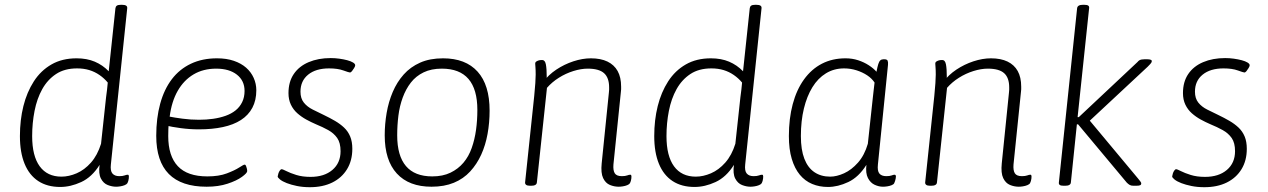

<svg xmlns="http://www.w3.org/2000/svg" viewBox="-20 -772 5284 800"><path d="M231 7Q177 7 139.5 -17.5Q102 -42 82.5 -89.5Q63 -137 63 -205Q63 -272 77.5 -330Q92 -388 121 -433Q150 -478 194.5 -503.5Q239 -529 299 -529Q342 -529 375 -515Q408 -501 433 -475L461 -738Q462 -745 467 -748.5Q472 -752 484 -752H488Q500 -752 505.5 -748.5Q511 -745 510 -737L442 -87Q439 -60 448.5 -49Q458 -38 477 -38Q491 -38 499 -41Q507 -44 512 -44Q515 -44 516 -42Q517 -40 517 -37Q517 -33 516.5 -28Q516 -23 514.5 -18Q513 -13 511 -9Q508 -4 499.5 -0.5Q491 3 481 4.5Q471 6 464 6Q447 6 429 -1Q411 -8 400.5 -28Q390 -48 395 -85Q363 -34 318.5 -13.5Q274 7 231 7ZM236 -36Q267 -36 299.5 -50Q332 -64 359 -94.5Q386 -125 401 -173L422 -367Q424 -383 426 -398Q428 -413 429 -428Q414 -446 394.5 -459.5Q375 -473 352 -480Q329 -487 301 -487Q249 -487 213.5 -463.5Q178 -440 156 -400.5Q134 -361 124 -310Q114 -259 114 -205Q114 -122 145.5 -79Q177 -36 236 -36Z M841 6Q736 6 683.5 -47Q631 -100 631 -206Q631 -280 647.5 -340Q664 -400 696 -442Q728 -484 775.5 -506.5Q823 -529 884 -529Q924 -529 954.5 -518.5Q985 -508 1005.5 -490Q1026 -472 1037 -447.5Q1048 -423 1048 -396Q1048 -354 1031.5 -323Q1015 -292 984 -272Q953 -252 908.5 -242.5Q864 -233 809 -233Q771 -233 733.5 -238Q696 -243 667 -250L684 -263Q682 -249 681.5 -234.5Q681 -220 681 -205Q681 -122 721 -79.5Q761 -37 844 -37Q892 -37 925 -49.5Q958 -62 976.5 -74Q995 -86 999 -86Q1003 -86 1005 -81Q1007 -76 1008.5 -70Q1010 -64 1010 -59Q1010 -51 988 -35Q966 -19 928 -6.5Q890 6 841 6ZM809 -273Q840 -273 868 -277Q896 -281 920 -289.5Q944 -298 961.5 -312Q979 -326 989 -346.5Q999 -367 999 -393Q999 -436 967 -461Q935 -486 881 -486Q827 -486 786.5 -462Q746 -438 720.5 -393.5Q695 -349 687 -286Q707 -282 740.5 -277.5Q774 -273 809 -273Z M1271 8Q1242 8 1217.5 3Q1193 -2 1175 -9Q1157 -16 1147 -24Q1137 -32 1137 -37Q1138 -43 1140 -49.5Q1142 -56 1146 -61.5Q1150 -67 1153 -67Q1158 -67 1173.5 -59Q1189 -51 1214.5 -43Q1240 -35 1274 -35Q1331 -35 1365 -64Q1399 -93 1399 -142Q1399 -177 1385 -197Q1371 -217 1347.5 -230Q1324 -243 1297 -254Q1276 -263 1256 -274Q1236 -285 1219 -300Q1202 -315 1192 -336Q1182 -357 1182 -384Q1182 -431 1204 -463.5Q1226 -496 1266 -513Q1306 -530 1358 -530Q1376 -530 1394 -527.5Q1412 -525 1427 -521Q1442 -517 1451 -511.5Q1460 -506 1460 -500Q1460 -496 1455.5 -488.5Q1451 -481 1446.5 -475.5Q1442 -470 1438 -470Q1434 -470 1410.5 -478.5Q1387 -487 1351 -487Q1296 -487 1264 -461Q1232 -435 1232 -390Q1232 -362 1246 -344.5Q1260 -327 1283 -315.5Q1306 -304 1329 -293Q1354 -281 1375.5 -268.5Q1397 -256 1413.5 -240.5Q1430 -225 1439 -203.5Q1448 -182 1448 -152Q1448 -103 1426 -67Q1404 -31 1364.5 -11.5Q1325 8 1271 8Z M1778 6Q1684 6 1633.5 -49Q1583 -104 1583 -208Q1583 -255 1591 -301.5Q1599 -348 1616.5 -389Q1634 -430 1662 -461.5Q1690 -493 1730.5 -511Q1771 -529 1826 -529Q1920 -529 1970 -473.5Q2020 -418 2020 -311Q2020 -261 2011.5 -214Q2003 -167 1985 -127.5Q1967 -88 1939 -57.5Q1911 -27 1871 -10.5Q1831 6 1778 6ZM1781 -37Q1825 -37 1857 -52.5Q1889 -68 1911 -94Q1933 -120 1945.5 -155.5Q1958 -191 1963.5 -231Q1969 -271 1969 -314Q1969 -400 1932 -443Q1895 -486 1821 -486Q1777 -486 1745 -470.5Q1713 -455 1692 -428Q1671 -401 1658 -365.5Q1645 -330 1640 -290Q1635 -250 1635 -208Q1635 -123 1671.5 -80Q1708 -37 1781 -37Z M2558 6Q2539 6 2521 -1.5Q2503 -9 2493 -30Q2483 -51 2487 -91L2517 -386Q2518 -392 2518 -398Q2518 -404 2518 -408Q2518 -448 2497 -467Q2476 -486 2429 -486Q2401 -486 2369 -476Q2337 -466 2308.5 -448Q2280 -430 2259 -406L2217 -12Q2216 2 2193 2H2189Q2177 2 2172 -2Q2167 -6 2168 -13L2206 -373Q2209 -402 2210.5 -425.5Q2212 -449 2212 -461Q2212 -481 2211 -492Q2210 -503 2210 -507Q2210 -512 2213 -514.5Q2216 -517 2221 -519Q2226 -521 2230.5 -521.5Q2235 -522 2239 -522Q2251 -522 2254.5 -503.5Q2258 -485 2258 -453Q2258 -442 2256.5 -432Q2255 -422 2252 -413L2243 -430Q2265 -460 2298 -482Q2331 -504 2369 -516.5Q2407 -529 2442 -529Q2483 -529 2511 -515.5Q2539 -502 2553.5 -476Q2568 -450 2568 -411Q2568 -406 2568 -400Q2568 -394 2567 -389L2536 -87Q2534 -62 2541.5 -50Q2549 -38 2571 -38Q2585 -38 2593 -41Q2601 -44 2606 -44Q2609 -44 2610 -42Q2611 -40 2611 -37Q2611 -33 2610.5 -28Q2610 -23 2608.5 -18Q2607 -13 2605 -9Q2602 -4 2593.5 -0.5Q2585 3 2575 4.5Q2565 6 2558 6Z M2874 7Q2820 7 2782.5 -17.5Q2745 -42 2725.5 -89.5Q2706 -137 2706 -205Q2706 -272 2720.5 -330Q2735 -388 2764 -433Q2793 -478 2837.5 -503.5Q2882 -529 2942 -529Q2985 -529 3018 -515Q3051 -501 3076 -475L3104 -738Q3105 -745 3110 -748.5Q3115 -752 3127 -752H3131Q3143 -752 3148.5 -748.5Q3154 -745 3153 -737L3085 -87Q3082 -60 3091.5 -49Q3101 -38 3120 -38Q3134 -38 3142 -41Q3150 -44 3155 -44Q3158 -44 3159 -42Q3160 -40 3160 -37Q3160 -33 3159.5 -28Q3159 -23 3157.5 -18Q3156 -13 3154 -9Q3151 -4 3142.5 -0.5Q3134 3 3124 4.5Q3114 6 3107 6Q3090 6 3072 -1Q3054 -8 3043.5 -28Q3033 -48 3038 -85Q3006 -34 2961.5 -13.5Q2917 7 2874 7ZM2879 -36Q2910 -36 2942.5 -50Q2975 -64 3002 -94.5Q3029 -125 3044 -173L3065 -367Q3067 -383 3069 -398Q3071 -413 3072 -428Q3057 -446 3037.5 -459.5Q3018 -473 2995 -480Q2972 -487 2944 -487Q2892 -487 2856.5 -463.5Q2821 -440 2799 -400.5Q2777 -361 2767 -310Q2757 -259 2757 -205Q2757 -122 2788.5 -79Q2820 -36 2879 -36Z M3430 7Q3394 7 3364 -5.5Q3334 -18 3312.5 -44Q3291 -70 3279 -110Q3267 -150 3267 -205Q3267 -278 3283 -338Q3299 -398 3330 -441Q3361 -484 3404.5 -506.5Q3448 -529 3503 -529Q3531 -529 3555.5 -521Q3580 -513 3600 -500Q3620 -487 3632 -473Q3636 -494 3639.5 -505Q3643 -516 3648 -520.5Q3653 -525 3661 -525H3665Q3676 -525 3678.5 -519Q3681 -513 3680 -502L3638 -87Q3635 -60 3644 -49Q3653 -38 3673 -38Q3687 -38 3695 -41Q3703 -44 3707 -44Q3710 -44 3711.5 -42Q3713 -40 3713 -37Q3713 -33 3712 -28Q3711 -23 3709.5 -18Q3708 -13 3706 -9Q3704 -4 3695.5 -0.5Q3687 3 3677 4.5Q3667 6 3659 6Q3642 6 3624.5 -2Q3607 -10 3596.5 -30Q3586 -50 3590 -85Q3558 -34 3514.5 -13.5Q3471 7 3430 7ZM3439 -36Q3466 -36 3497 -50Q3528 -64 3555 -94.5Q3582 -125 3596 -173L3617 -367Q3619 -380 3620.5 -398Q3622 -416 3624 -428Q3613 -445 3593.5 -458Q3574 -471 3549 -479Q3524 -487 3497 -487Q3455 -487 3421.5 -466.5Q3388 -446 3365 -408.5Q3342 -371 3329.5 -319.5Q3317 -268 3317 -205Q3317 -148 3331.5 -110.5Q3346 -73 3373.5 -54.5Q3401 -36 3439 -36Z M4225 6Q4206 6 4188 -1.5Q4170 -9 4160 -30Q4150 -51 4154 -91L4184 -386Q4185 -392 4185 -398Q4185 -404 4185 -408Q4185 -448 4164 -467Q4143 -486 4096 -486Q4068 -486 4036 -476Q4004 -466 3975.5 -448Q3947 -430 3926 -406L3884 -12Q3883 2 3860 2H3856Q3844 2 3839 -2Q3834 -6 3835 -13L3873 -373Q3876 -402 3877.5 -425.5Q3879 -449 3879 -461Q3879 -481 3878 -492Q3877 -503 3877 -507Q3877 -512 3880 -514.5Q3883 -517 3888 -519Q3893 -521 3897.5 -521.5Q3902 -522 3906 -522Q3918 -522 3921.5 -503.5Q3925 -485 3925 -453Q3925 -442 3923.5 -432Q3922 -422 3919 -413L3910 -430Q3932 -460 3965 -482Q3998 -504 4036 -516.5Q4074 -529 4109 -529Q4150 -529 4178 -515.5Q4206 -502 4220.5 -476Q4235 -450 4235 -411Q4235 -406 4235 -400Q4235 -394 4234 -389L4203 -87Q4201 -62 4208.5 -50Q4216 -38 4238 -38Q4252 -38 4260 -41Q4268 -44 4273 -44Q4276 -44 4277 -42Q4278 -40 4278 -37Q4278 -33 4277.5 -28Q4277 -23 4275.5 -18Q4274 -13 4272 -9Q4269 -4 4260.5 -0.5Q4252 3 4242 4.5Q4232 6 4225 6Z M4412 2Q4400 2 4395.5 -1.5Q4391 -5 4392 -12L4468 -738Q4470 -752 4492 -752H4498Q4510 -752 4514.5 -748.5Q4519 -745 4518 -738L4470 -284H4475L4720 -514Q4723 -518 4727 -520.5Q4731 -523 4736.5 -524Q4742 -525 4748 -525H4761Q4769 -525 4774.5 -523Q4780 -521 4779 -516Q4779 -512 4773 -505.5Q4767 -499 4762 -494L4511 -260V-281L4722 -28Q4727 -22 4731.5 -16Q4736 -10 4735 -7Q4735 -2 4730 0Q4725 2 4713 2H4703Q4693 2 4687 -1.5Q4681 -5 4675 -11L4472 -254H4467L4442 -12Q4441 2 4418 2Z M4998 8Q4969 8 4944.5 3Q4920 -2 4902 -9Q4884 -16 4874 -24Q4864 -32 4864 -37Q4865 -43 4867 -49.5Q4869 -56 4873 -61.5Q4877 -67 4880 -67Q4885 -67 4900.5 -59Q4916 -51 4941.5 -43Q4967 -35 5001 -35Q5058 -35 5092 -64Q5126 -93 5126 -142Q5126 -177 5112 -197Q5098 -217 5074.5 -230Q5051 -243 5024 -254Q5003 -263 4983 -274Q4963 -285 4946 -300Q4929 -315 4919 -336Q4909 -357 4909 -384Q4909 -431 4931 -463.5Q4953 -496 4993 -513Q5033 -530 5085 -530Q5103 -530 5121 -527.5Q5139 -525 5154 -521Q5169 -517 5178 -511.5Q5187 -506 5187 -500Q5187 -496 5182.5 -488.5Q5178 -481 5173.5 -475.5Q5169 -470 5165 -470Q5161 -470 5137.5 -478.5Q5114 -487 5078 -487Q5023 -487 4991 -461Q4959 -435 4959 -390Q4959 -362 4973 -344.5Q4987 -327 5010 -315.5Q5033 -304 5056 -293Q5081 -281 5102.5 -268.5Q5124 -256 5140.5 -240.5Q5157 -225 5166 -203.5Q5175 -182 5175 -152Q5175 -103 5153 -67Q5131 -31 5091.5 -11.5Q5052 8 4998 8Z"/></svg>

Font: Asap ExtraLight
Style: Italic
Weight: 250
Italic angle: -6°
Version: Version 3.001